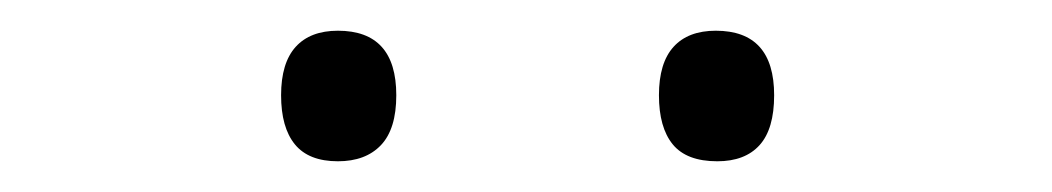

<svg xmlns="http://www.w3.org/2000/svg" viewBox="-20 -795 685 125"><path d="M200 -690Q181 -690 172 -701Q163 -712 163 -733Q163 -754 172.5 -764.5Q182 -775 200 -775Q219 -775 228.5 -764.5Q238 -754 238 -733Q238 -711 228 -700.5Q218 -690 200 -690ZM447 -690Q427 -690 418 -701Q409 -712 409 -733Q409 -754 418.5 -764.5Q428 -775 446 -775Q465 -775 474.5 -764.5Q484 -754 484 -733Q484 -711 474.5 -700.5Q465 -690 447 -690Z"/></svg>

Font: Playwrite BE WAL Thin
Style: Regular
Weight: 250
Version: Version 1.002